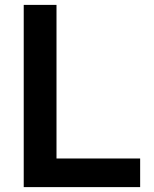

<svg xmlns="http://www.w3.org/2000/svg" viewBox="-20 -765 630 785"><path d="M77 0V-745H211V-117H553V0Z"/></svg>

Font: Plus Jakarta Text
Style: Bold
Weight: 700
Designer: Gumpita Rahayu
Foundry: Tokotype Studio
Version: Version 1.000